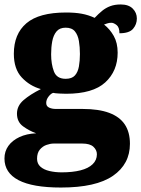

<svg xmlns="http://www.w3.org/2000/svg" viewBox="-34 -607 633 860"><path d="M239 233Q112 233 49 200Q-14 167 -14 103Q-14 71 3.5 46.5Q21 22 53 7Q85 -8 128 -10Q97 -21 69.5 -41Q42 -61 42 -98Q42 -133 71.5 -158.5Q101 -184 149 -208Q99 -222 63.5 -260Q28 -298 28 -366Q28 -455 84.5 -503Q141 -551 262 -551Q302 -551 332 -545.5Q362 -540 390 -527Q407 -545 423.5 -558.5Q440 -572 460 -579.5Q480 -587 507 -587Q542 -587 560.5 -568.5Q579 -550 579 -524Q579 -498 562 -478Q545 -458 501 -458Q501 -485 488 -495Q475 -505 465 -505Q454 -505 446 -502Q438 -499 432 -497Q458 -477 475.5 -446Q493 -415 493 -371Q493 -289 437.5 -238Q382 -187 262 -187Q252 -187 232 -188Q212 -189 204 -191Q194 -188 183.5 -174.5Q173 -161 173 -146Q173 -131 186 -125Q199 -119 216 -119H336Q408 -119 455 -101.5Q502 -84 525 -49.5Q548 -15 548 37Q548 128 472 180.5Q396 233 239 233ZM242 165Q291 165 326.5 156Q362 147 381 128.5Q400 110 400 84Q400 65 384.5 50.5Q369 36 335 36H206Q192 36 174.5 42Q157 48 144.5 63Q132 78 132 104Q132 126 147 139.5Q162 153 187.5 159Q213 165 242 165ZM260 -254Q288 -254 301.5 -269Q315 -284 319.5 -309.5Q324 -335 324 -365Q324 -396 319.5 -423Q315 -450 301.5 -466.5Q288 -483 260 -483Q233 -483 219 -466Q205 -449 200 -422Q195 -395 195 -364Q195 -320 207.5 -287Q220 -254 260 -254Z"/></svg>

Font: Noto Serif Armenian Black
Style: Regular
Weight: 900
Version: Version 2.007